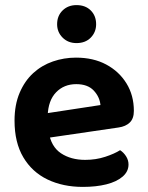

<svg xmlns="http://www.w3.org/2000/svg" viewBox="-20 -718 579 753"><path d="M124 -171 118 -267 374 -306Q371 -338 347.5 -363Q324 -388 279 -388Q231 -388 200 -356Q169 -324 167 -264L171 -201Q180 -143 219 -117Q258 -91 314 -91Q356 -91 392.5 -103Q429 -115 451 -129Q465 -120 474.5 -105Q484 -90 484 -73Q484 -45 460.5 -25Q437 -5 397 5Q357 15 305 15Q227 15 166.5 -14Q106 -43 71.5 -101Q37 -159 37 -245Q37 -307 57 -354Q77 -401 110.5 -431.5Q144 -462 187.5 -477Q231 -492 278 -492Q346 -492 396.5 -465Q447 -438 476 -391Q505 -344 505 -283Q505 -253 489 -237.5Q473 -222 445 -218ZM357 -623Q357 -592 336 -570.5Q315 -549 280 -549Q247 -549 225.5 -570.5Q204 -592 204 -623Q204 -656 225.5 -677Q247 -698 280 -698Q315 -698 336 -677Q357 -656 357 -623Z"/></svg>

Font: BalooTamma2Bold
Style: Bold
Weight: 700
Designer: Divya Kowshik, Shuchita Grover and Ek Type
Foundry: Ek Type
Version: Version 1.700